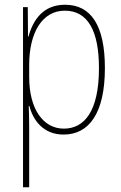

<svg xmlns="http://www.w3.org/2000/svg" viewBox="-20 -557 511 809"><path d="M254 -537C161 -537 119 -472 100 -403H98L97 -527H77V232H103V-21C103 -56 102 -88 101 -110H104C119 -51 162 10 248 10C355 10 422 -80 422 -270C422 -449 364 -537 254 -537ZM253 -512C350 -512 397 -427 397 -270C397 -86 334 -15 249 -15C163 -15 103 -96 103 -232V-284C103 -418 157 -512 253 -512Z"/></svg>

Font: Noto Sans Armenian Condensed Thin
Style: Regular
Weight: 100
Width: 3
Designer: Monotype Design Team
Foundry: Monotype Imaging Inc.
Version: Version 2.008